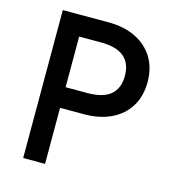

<svg xmlns="http://www.w3.org/2000/svg" viewBox="-106 -800 812 890"><g transform="rotate(15 300.0 -355.0)"><path d="M86 0V-710H306Q380 -710 435.5 -683Q491 -656 521.5 -606.5Q552 -557 552 -489Q552 -421 521.5 -371.5Q491 -322 435.5 -295.5Q380 -269 306 -269H191V0ZM191 -368H295Q371 -368 407 -399Q443 -430 443 -489Q443 -549 407 -580Q371 -611 295 -611H191Z"/></g></svg>

Font: Geist Mono Medium
Style: Regular
Weight: 500
Monospace: yes
Designer: Basement.studio, Andrés Briganti, Mateo Zaragoza
Foundry: Basement.studio, Vercel, Andrés Briganti, Guido Ferreyra, Mateo Zaragoza
Version: Version 1.500; ttfautohint (v1.8.4.7-5d5b)